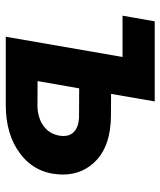

<svg xmlns="http://www.w3.org/2000/svg" viewBox="36 -604 568 681"><g transform="rotate(90 320.5 -264.0)"><path d="M36.1 -414.1H182.6L110.8 0H352.5C423.3 0 481.4 -17.1 526.4 -51.8C571.3 -85.9 595.7 -131.8 599.1 -189.5C599.1 -193.4 599.6 -197.3 599.6 -201.7C599.6 -251.5 581.5 -292.5 545.4 -324.7C509.8 -356.4 458 -372.6 391.1 -373L313.5 -373.5L340.3 -528.3H56.2ZM398.9 -259.8C442.4 -257.3 462.9 -234.9 462.9 -205.1C462.9 -199.7 462.4 -194.8 461.4 -189C453.1 -142.1 413.1 -113.8 356.4 -112.3L268.1 -112.8L293.9 -260.3Z"/></g></svg>

Font: Roboto
Style: Bold Italic
Weight: 700
Italic angle: -12°
Designer: Google
Version: Version 2.137; 2017